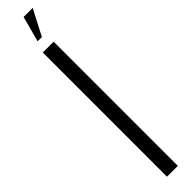

<svg xmlns="http://www.w3.org/2000/svg" viewBox="-308 -809 764 764"><g transform="rotate(-45 74.0 -426.5)"><path d="M47 -699H108V0H47ZM64 -745 93 -853H144L88 -745Z"/></g></svg>

Font: Moniqa Paragraph
Style: Regular
Weight: 400
Designer: Rajesh Rajput
Foundry: Rajesh Rajput
Version: Version 1.000